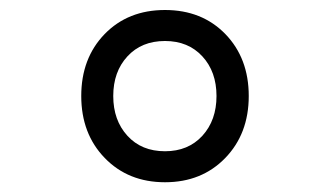

<svg xmlns="http://www.w3.org/2000/svg" viewBox="-20 -797 660 384"><path d="M430.5 -481Q383.5 -432.5 310 -432.5Q236.5 -432.5 189.5 -481Q142.5 -529.5 142.5 -605Q142.5 -680.5 189.2 -728.8Q236 -777 310 -777Q384 -777 430.8 -728.8Q477.5 -680.5 477.5 -605Q477.5 -529.5 430.5 -481ZM310 -494.5Q356.5 -494.5 384.8 -525.5Q413 -556.5 413 -605Q413 -653.5 384.8 -684.2Q356.5 -715 310 -715Q263 -715 234.8 -684.2Q206.5 -653.5 206.5 -605Q206.5 -556.5 234.8 -525.5Q263 -494.5 310 -494.5Z"/></svg>

Font: Monaspace Radon
Style: Regular
Weight: 400
Designer: Riley Cran & the Lettermatic Team
Foundry: Lettermatic
Version: Version 1.000 (Monaspace Radon)